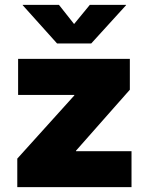

<svg xmlns="http://www.w3.org/2000/svg" viewBox="-20 -772 614 792"><path d="M51.3 0V-117.7L286.6 -378.4V-380.4H54.7V-529.3H515.6V-401.9L293.5 -150.4V-148.4H522.5V0ZM223.1 -752 285.6 -672.9 350.6 -752H500V-750.5L356.4 -592.8H215.3L73.7 -750.5V-752Z"/></svg>

Font: Inter 24pt Black
Style: Regular
Weight: 900
Designer: Rasmus Andersson
Foundry: rsms
Version: Version 4.001;git-66647c0bb